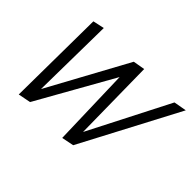

<svg xmlns="http://www.w3.org/2000/svg" viewBox="-104 -694 891 891"><g transform="rotate(45 341.5 -248.5)"><path d="M683.1 -496.1 620.1 -484.9 417 -87.9 411.1 -495.1 353 -484.9 138.2 -90.8 144 -497.1 87.9 -484.9 83 0 145 -12.2 356.9 -388.2 368.2 0 428.2 -12.2Z"/></g></svg>

Font: Comic Neue Angular
Style: Italic
Weight: 400
Italic angle: -12°
Designer: Craig Rozynski
Foundry: Craig Rozynski
Version: Version 2.003